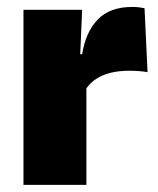

<svg xmlns="http://www.w3.org/2000/svg" viewBox="-20 -520 445 540"><path d="M220.5 -267.5 169.5 -367.5H211Q221 -430 255 -465.2Q289 -500.5 352.5 -500.5Q362 -500.5 370.2 -499.5Q378.5 -498.5 386.5 -497L395 -317Q385 -319 371.2 -320Q357.5 -321 344.5 -321Q297.5 -321 266.5 -306.8Q235.5 -292.5 220.5 -267.5ZM46 0V-492.5H211L204 -329.5H223V0Z"/></svg>

Font: Anek Gujarati Medium ExtraBold
Style: Regular
Weight: 800
Version: Version 1.003